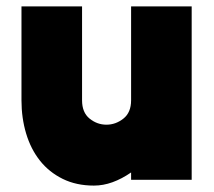

<svg xmlns="http://www.w3.org/2000/svg" viewBox="-20 -561 669 599"><path d="M578 0H389V-23Q360 -3 331 7.5Q302 18 273 18Q218 18 175.5 -3Q133 -24 104.5 -60Q76 -96 61.5 -144.5Q47 -193 47 -248V-541H236V-248Q236 -210 259.5 -191Q283 -172 312 -172Q341 -172 365 -191Q389 -210 389 -248V-541H578Z"/></svg>

Font: Afrihost Sans Black
Style: Regular
Weight: 900
Foundry: https://www.afrihost.com
Version: Version 1.000